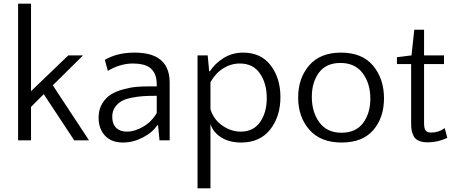

<svg xmlns="http://www.w3.org/2000/svg" viewBox="-20 -760 2461 1040"><path d="M430 -460 266 -298 462 0H382L217 -250L148 -181V0H78V-740H148V-266L350 -460Z M899 0H844L836 -82H832Q807 -43 754 -15.5Q701 12 646 12Q583 12 548.5 -25.5Q514 -63 514 -123Q514 -167 534 -199.5Q554 -232 582 -249Q610 -266 649.5 -276.5Q689 -287 719.5 -289.5Q750 -292 784 -292H829V-304Q829 -368 788 -396Q757 -416 700 -416Q631 -416 564 -376L548 -436Q615 -475 708 -475Q790 -475 836 -446Q899 -406 899 -313ZM667 -47Q710 -47 756 -74Q802 -101 829 -148V-241H820Q782 -241 753.5 -239Q725 -237 692 -230.5Q659 -224 638 -212Q617 -200 602.5 -178.5Q588 -157 588 -127Q588 -89 609 -68Q630 -47 667 -47Z M1297 -475Q1394 -475 1446.5 -405.5Q1499 -336 1499 -234Q1499 -129 1443.5 -58.5Q1388 12 1286 12Q1221 12 1177 -16.5Q1133 -45 1120 -89V260H1050V-460H1105L1113 -374H1117Q1144 -416 1191 -445.5Q1238 -475 1297 -475ZM1279 -416Q1231 -416 1189.5 -390Q1148 -364 1120 -315V-168Q1137 -113 1184 -80Q1231 -47 1285 -47Q1352 -47 1388.5 -98.5Q1425 -150 1425 -229Q1425 -308 1388 -362Q1351 -416 1279 -416Z M1827 -475Q1942 -475 2001 -404Q2060 -333 2060 -227Q2060 -123 2002 -55.5Q1944 12 1831 12Q1716 12 1655.5 -57.5Q1595 -127 1595 -232Q1595 -336 1654.5 -405.5Q1714 -475 1827 -475ZM1830 -41Q1907 -41 1946.5 -93.5Q1986 -146 1986 -226Q1986 -308 1944.5 -363.5Q1903 -419 1824 -419Q1747 -419 1708 -367Q1669 -315 1669 -235Q1669 -153 1710 -97Q1751 -41 1830 -41Z M2207 -92V-413H2130V-450L2209 -460L2224 -599H2277V-460H2385V-413H2277V-94Q2277 -63 2286 -52.5Q2295 -42 2316 -42Q2356 -42 2389 -66L2403 -13Q2350 11 2298 11Q2268 11 2248.5 2.5Q2229 -6 2220.5 -23Q2212 -40 2209.5 -55Q2207 -70 2207 -92Z"/></svg>

Font: Quattrocento Sans
Style: Regular
Weight: 400
Designer: Pablo Impallari
Foundry: Pablo Impallari, Igino Marini, Brenda Gallo
Version: Version 2.000